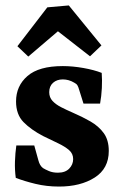

<svg xmlns="http://www.w3.org/2000/svg" viewBox="-20 -676 447 706"><path d="M38 -22Q34 -51 35 -82Q36 -113 40 -141H106L121 -87Q126 -67 138 -58Q146 -53 160 -47Q174 -41 193 -41Q220 -41 234.5 -56Q249 -71 249 -91Q249 -111 234 -124Q219 -137 194 -149Q169 -161 138 -176Q94 -199 66.5 -227Q39 -255 39 -303Q39 -360 81 -396.5Q123 -433 211 -433Q247 -433 286.5 -426Q326 -419 354 -408Q356 -382 354.5 -352Q353 -322 348 -295H287L271 -346Q268 -357 264.5 -362.5Q261 -368 253 -372Q243 -378 232.5 -381Q222 -384 211 -384Q189 -384 175 -371.5Q161 -359 161 -337Q161 -318 173 -305Q185 -292 204.5 -282Q224 -272 247 -262Q282 -247 312.5 -229.5Q343 -212 361.5 -186.5Q380 -161 380 -121Q380 -56 328 -23Q276 10 197 10Q151 10 110 0Q69 -10 38 -22ZM44 -506 154 -649 233 -656 353 -509 311 -469 193 -561 84 -468Z"/></svg>

Font: Rasa
Style: Bold
Weight: 700
Designer: Anna Giedrys (Yrsa+Rasa design), David Brezina (Yrsa art-direction, Rasa art-direction, design)
Foundry: Rosetta Type Foundry
Version: Version 2.004